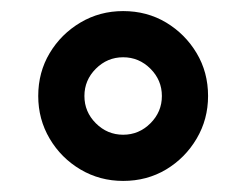

<svg xmlns="http://www.w3.org/2000/svg" viewBox="-20 -709 440 343"><path d="M200 -385.8Q158.3 -385.8 123.8 -406.2Q89.2 -426.7 68.8 -461.2Q48.3 -495.8 48.3 -537.5Q48.3 -580 68.8 -614.2Q89.2 -648.3 123.8 -668.8Q158.3 -689.2 200 -689.2Q242.5 -689.2 276.7 -668.8Q310.8 -648.3 331.2 -614.2Q351.7 -580 351.7 -537.5Q351.7 -495.8 331.2 -461.2Q310.8 -426.7 276.7 -406.2Q242.5 -385.8 200 -385.8ZM200 -468.3Q228.3 -468.3 248.8 -488.8Q269.2 -509.2 269.2 -537.5Q269.2 -565.8 248.8 -586.2Q228.3 -606.7 200 -606.7Q171.7 -606.7 151.2 -586.2Q130.8 -565.8 130.8 -537.5Q130.8 -509.2 151.2 -488.8Q171.7 -468.3 200 -468.3Z"/></svg>

Font: Funnel Display
Style: Bold
Weight: 700
Designer: NORD ID, Kristian Moeller
Foundry: Dicotype
Version: Version 1.000